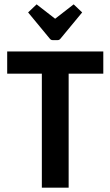

<svg xmlns="http://www.w3.org/2000/svg" viewBox="-20 -861 507 881"><path d="M295 -523V0H172V-523H13V-625H454V-523ZM148 -841 233 -775 318 -841 357 -804 257 -683Q252 -677 245 -677H221Q214 -677 209 -683L109 -804Z"/></svg>

Font: Changa Medium
Style: Regular
Weight: 500
Designer: Eduardo Rodriguez Tunni
Foundry: Eduardo Rodriguez Tunni
Version: Version 3.003